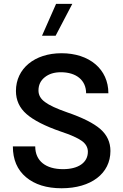

<svg xmlns="http://www.w3.org/2000/svg" viewBox="-20 -981 645 1006"><path d="M200.2 -793.9H271.5L358.9 -960.9H273.9ZM47.4 -213.9C47.4 -145 70.3 -91.3 116.2 -52.7C162.1 -14.2 224.1 5.4 302.7 5.4C457 5.4 558.6 -71.8 558.6 -189.9C558.6 -235.8 541 -273.9 505.9 -304.7C470.7 -335.4 412.6 -364.7 331.1 -392.6C276.9 -411.6 238.3 -429.2 215.8 -446.3C192.9 -462.9 181.6 -482.9 181.6 -506.8C181.6 -535.6 192.4 -558.6 214.4 -576.2C236.3 -593.8 264.2 -602.5 298.8 -602.5C379.4 -602.5 431.2 -561 431.2 -492.2H547.9C547.9 -618.7 448.2 -702.1 302.2 -702.1C161.1 -702.1 63.5 -621.6 63.5 -504.4C63.5 -456.1 82 -415.5 119.1 -383.3C155.8 -351.1 215.8 -320.3 299.3 -291.5C351.1 -274.4 387.7 -257.8 408.7 -242.7C429.7 -227.5 440.4 -208.5 440.4 -186C440.4 -128.9 390.1 -94.7 310.5 -94.7C220.2 -94.7 164.6 -137.2 164.6 -213.9Z"/></svg>

Font: Estedad SemiBold
Style: Regular
Weight: 600
Designer: Amin Abedi
Version: Version 7.3